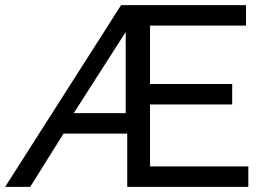

<svg xmlns="http://www.w3.org/2000/svg" viewBox="-45 -730 1026 750"><path d="M-25 0H73L203 -208H452V0H925V-80H541V-322H862V-402H541V-630H916V-710H428ZM243 -288 446 -605V-288Z"/></svg>

Font: Raleway Med
Style: Regular
Weight: 500
Designer: Matt McInerney, Pablo Impallari, Rodrigo Fuenzalida
Foundry: Matt McInerney, Pablo Impallari, Rodrigo Fuenzalida
Version: Version 3.00 July 28, 2015